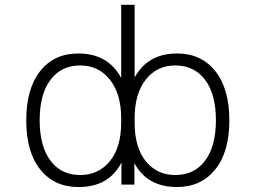

<svg xmlns="http://www.w3.org/2000/svg" viewBox="-20 -751 1040 782"><path d="M306.6 -38.1Q380.9 -38.1 427.2 -94.2Q473.6 -150.4 473.6 -252.9V-268.6Q473.6 -368.2 427.7 -426.3Q381.8 -484.4 306.6 -484.4Q229.5 -484.4 185.5 -425.8Q141.6 -367.2 141.6 -261.2Q141.6 -155.3 185.5 -96.7Q229.5 -38.1 306.6 -38.1ZM693.4 -484.4Q619.1 -484.4 573.7 -426.8Q528.3 -369.1 528.3 -268.6V-252.9Q528.3 -149.4 574.2 -93.8Q620.1 -38.1 693.4 -38.1Q771.5 -38.1 815.4 -96.7Q859.4 -155.3 859.4 -261.2Q859.4 -367.2 815.4 -425.8Q771.5 -484.4 693.4 -484.4ZM474.6 -88.9Q422.9 11.7 298.8 10.7Q201.2 10.7 144 -60.5Q86.9 -131.8 86.9 -260.7Q86.9 -389.6 143.6 -461.4Q200.2 -533.2 298.8 -533.2Q419.9 -533.2 473.6 -433.6V-731.4H528.3V-435.5Q582 -533.2 701.2 -533.2Q799.8 -533.2 856.9 -461.4Q914.1 -389.6 914.1 -260.7Q914.1 -131.8 856.4 -60.5Q798.8 10.7 701.2 10.7Q579.1 10.7 527.3 -86.9V1H474.6Z"/></svg>

Font: Gen Shin Gothic Monospace Light
Style: Regular
Weight: 300
Designer: [Source Han Sans]
Ryoko NISHIZUKA  (kana & ideographs); Paul D. Hunt (Latin, Greek & Cyrillic); Wenlong ZHANG  (bopomofo
Version: Version 1.002.20150607